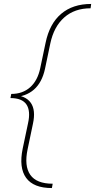

<svg xmlns="http://www.w3.org/2000/svg" viewBox="-20 -731 482 973"><path d="M243 222Q150 222 112.5 170.5Q75 119 95 22L122 -106Q136 -169 114 -201.5Q92 -234 33 -234L37 -255Q95 -255 133 -289Q171 -323 184 -386L211 -514Q231 -611 290 -661Q349 -711 442 -711L439 -689Q358 -689 305.5 -642.5Q253 -596 235 -511L208 -382Q193 -313 152 -277Q111 -241 45 -238L46 -250Q110 -247 136 -210Q162 -173 147 -104L120 25Q102 110 133.5 155Q165 200 247 200Z"/></svg>

Font: Ysabeau Office Thin
Style: Italic
Weight: 250
Italic angle: -12°
Designer: Christian Thalmann (Catharsis Fonts)
Version: Version 2.001;gftools[0.9.30]; featfreeze: tnum,lnum,ss02